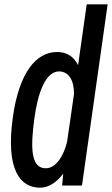

<svg xmlns="http://www.w3.org/2000/svg" viewBox="-20 -830 519 890"><path d="M360 30 479 -810H382L342 -528C322 -568 289 -589 245 -589C147 -589 69 -493 40 -290C4 -37 77 40 166 40C206 40 243 15 273 -25L268 30ZM139 -279C155 -399 191 -499 254 -499C299 -499 324 -456 323 -394L291 -173C276 -110 241 -50 192 -50C121 -50 122 -150 139 -279Z"/></svg>

Font: Smiley Sans Oblique
Style: Regular
Weight: 400
Italic angle: -8°
Designer: oooooohmygosh, Nagisa Chen, Janine Sui, Heda Shi, Jian Li
Foundry: atelierAnchor
Version: Version 2.0.1